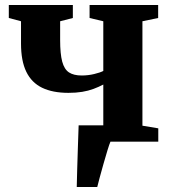

<svg xmlns="http://www.w3.org/2000/svg" viewBox="-20 -563 678 763"><path d="M285 180Q285.5 150 286.8 109Q288 68 289.5 22.8Q291 -22.5 292.5 -65H472L419.5 -1.5Q414.5 10 406.8 35.2Q399 60.5 390.8 89.8Q382.5 119 375.8 144Q369 169 366.5 180ZM309 0V-53L390.5 -63.5V-227Q372.5 -217.5 351.8 -209.8Q331 -202 306.5 -198Q282 -194 252 -194Q189.5 -194 147.5 -214.2Q105.5 -234.5 84.5 -277.8Q63.5 -321 63.5 -390V-478.5L15 -491.5V-543H269.5V-491.5L219 -478.5V-403.5Q219 -349 227.2 -318.2Q235.5 -287.5 254.2 -275.2Q273 -263 304.5 -263Q330.5 -263 354.2 -268.8Q378 -274.5 390.5 -281V-478.5L336 -491.5V-543H608.5V-491.5L546 -478.5V-63.5L609 -53V0Z"/></svg>

Font: Merriweather 48pt ExtraBold
Style: Regular
Weight: 800
Version: Version 2.100